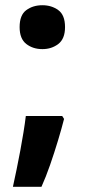

<svg xmlns="http://www.w3.org/2000/svg" viewBox="-20 -820 326 731"><path d="M216.9 -378.3 223.9 -367.3Q214.9 -331.7 200.9 -285.2Q186.9 -238.7 170.7 -192.1Q154.5 -145.5 137.9 -108.9H29.2Q36.2 -140.6 43.4 -175.9Q50.6 -211.3 57.3 -246.8Q63.9 -282.4 69.4 -316.1Q74.9 -349.9 78.3 -378.3ZM54.7 -716.8Q54.7 -762.8 80.1 -781.4Q105.4 -800.1 141.4 -800.1Q176.5 -800.1 202 -781.4Q227.6 -762.8 227.6 -716.8Q227.6 -672.3 202 -652.6Q176.5 -633 141.4 -633Q105.4 -633 80.1 -652.6Q54.7 -672.3 54.7 -716.8Z"/></svg>

Font: Noto Sans Khmer UI
Style: Regular
Weight: 400
Designer: Danh Hong and the Monotype Design Team
Foundry: Monotype Imaging Inc.
Version: Version 2.002